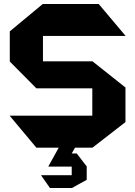

<svg xmlns="http://www.w3.org/2000/svg" viewBox="-20 -739 677 961"><path d="M195 -559V-432H443L608 -301V-128L443 0H355V1L339 29H364L414 94V161L340 202H230L186 139V138H339V95H222V94L274 0H162L29 -159V-160H442V-297H162L29 -431V-582L194 -719H474L608 -560V-559Z"/></svg>

Font: Foldit Thin
Style: Bold
Weight: 700
Version: Version 1.003